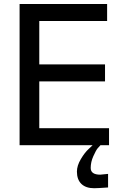

<svg xmlns="http://www.w3.org/2000/svg" viewBox="-20 -742 646 981"><path d="M537.1 0V-86.9H180.7V-326.2H516.6V-413.1H180.7V-634.8H527.3V-721.7H80.1V0ZM532.2 215.8V146.5L492.2 150.4C459.6 150.4 443.4 139 443.4 116.2C443.4 96 447.9 75.8 457 55.7C466.1 35.5 473.5 22.1 479 15.6C484.5 9.1 489.3 3.9 493.2 0H453.1L433.6 18.6C419.9 30.9 406.4 48.3 393.1 70.8C379.7 93.3 373 114.6 373 134.8C373 162.1 380.7 183.1 396 197.8C411.3 212.4 432.9 219.7 460.9 219.7C473.3 219.7 497.1 218.4 532.2 215.8Z"/></svg>

Font: FreeUniversal
Style: Regular
Weight: 400
Version: Version 1.001